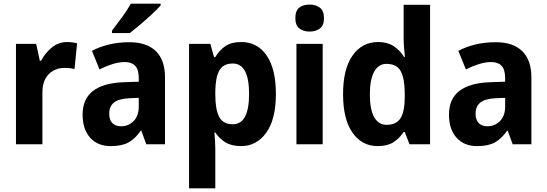

<svg xmlns="http://www.w3.org/2000/svg" viewBox="-20 -786 2979 1046"><path d="M345 -557Q373 -557 400 -550L386 -410Q375 -413 361.5 -414.5Q348 -416 329 -416Q299 -416 271.5 -401.5Q244 -387 227 -356.5Q210 -326 211 -278V0H67V-547H177L197 -455H204Q225 -496 261.5 -526.5Q298 -557 345 -557Z M685 -556Q779 -556 829 -507.5Q879 -459 879 -363V0H777L750 -74H747Q716 -30 680 -10Q644 10 583 10Q512 10 471 -36Q430 -82 430 -161Q430 -247 486.5 -290.5Q543 -334 653 -338L736 -341V-360Q736 -407 716.5 -427.5Q697 -448 660 -448Q629 -448 593.5 -437Q558 -426 522 -408L481 -509Q522 -531 573.5 -543.5Q625 -556 685 -556ZM686 -251Q626 -248 600.5 -227Q575 -206 575 -167Q575 -132 592.5 -115Q610 -98 639 -98Q680 -98 708 -126.5Q736 -155 736 -206V-253ZM855 -756Q838 -737 808 -709Q778 -681 745 -653Q712 -625 687 -606H590V-619Q615 -651 644.5 -691.5Q674 -732 693 -766H855Z M1294 -557Q1382 -557 1432.5 -484Q1483 -411 1483 -274Q1483 -136 1430.5 -63Q1378 10 1293 10Q1241 10 1207.5 -11Q1174 -32 1153 -64H1148Q1150 -41 1151.5 -17.5Q1153 6 1153 27V240H1010V-547H1126L1146 -475H1153Q1176 -514 1209 -535.5Q1242 -557 1294 -557ZM1248 -440Q1197 -440 1175.5 -403Q1154 -366 1153 -289V-269Q1153 -190 1174 -149.5Q1195 -109 1248 -109Q1337 -109 1337 -274Q1337 -440 1248 -440Z M1667 -761Q1701 -761 1723 -744Q1745 -727 1745 -687Q1745 -648 1723 -631Q1701 -614 1667 -614Q1633 -614 1611 -631Q1589 -648 1589 -687Q1589 -728 1610.5 -744.5Q1632 -761 1667 -761ZM1738 -547V0H1595V-547Z M2038 10Q1952 10 1900.5 -63Q1849 -136 1849 -273Q1849 -411 1901 -484Q1953 -557 2040 -557Q2090 -557 2124 -535Q2158 -513 2181 -476H2186Q2183 -499 2181 -528Q2179 -557 2179 -580V-760H2323V0H2211L2185 -67H2179Q2156 -32 2123 -11Q2090 10 2038 10ZM2087 -106Q2140 -106 2162.5 -143Q2185 -180 2185 -256V-277Q2185 -357 2163.5 -397.5Q2142 -438 2085 -438Q2042 -438 2018.5 -395.5Q1995 -353 1995 -272Q1995 -189 2018.5 -147.5Q2042 -106 2087 -106Z M2681 -556Q2775 -556 2825 -507.5Q2875 -459 2875 -363V0H2773L2746 -74H2743Q2712 -30 2676 -10Q2640 10 2579 10Q2508 10 2467 -36Q2426 -82 2426 -161Q2426 -247 2482.5 -290.5Q2539 -334 2649 -338L2732 -341V-360Q2732 -407 2712.5 -427.5Q2693 -448 2656 -448Q2625 -448 2589.5 -437Q2554 -426 2518 -408L2477 -509Q2518 -531 2569.5 -543.5Q2621 -556 2681 -556ZM2682 -251Q2622 -248 2596.5 -227Q2571 -206 2571 -167Q2571 -132 2588.5 -115Q2606 -98 2635 -98Q2676 -98 2704 -126.5Q2732 -155 2732 -206V-253Z"/></svg>

Font: Noto Sans Lao SemiCondensed
Style: Bold
Weight: 700
Width: 4
Designer: Monotype Design Team
Foundry: Monotype Imaging Inc.
Version: Version 2.003; ttfautohint (v1.8.4.7-5d5b)